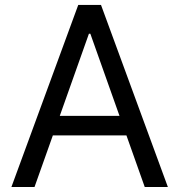

<svg xmlns="http://www.w3.org/2000/svg" viewBox="-20 -747 716 767"><path d="M117.9 0 191.1 -206H485.1L558.2 0H650.6L383.5 -727.3H292.6L25.6 0ZM218.8 -284.1 335.2 -612.2H340.9L457.4 -284.1Z"/></svg>

Font: Magic Ui Pro
Style: Regular
Weight: 400
Designer: Stefan Endress, Andreas Faust
Version: Version 1.000;FEAKit 1.0